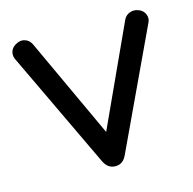

<svg xmlns="http://www.w3.org/2000/svg" viewBox="-86 -632 721 718"><g transform="rotate(-15 275.0 -273.5)"><path d="M276 -1Q247 -1 232 -31L16 -486Q9 -502 15 -517.5Q21 -533 39 -541Q55 -549 71 -543.5Q87 -538 95 -522L298 -84H252L453 -522Q461 -538 478 -543.5Q495 -549 513 -541Q529 -534 535 -518Q541 -502 533 -487L319 -31Q305 -1 276 -1Z"/></g></svg>

Font: Comfortaa SemiBold
Style: Regular
Weight: 600
Designer: Johan Aakerlund
Foundry: Johan Aakerlund
Version: Version 3.104; ttfautohint (v1.8.1.43-b0c9)